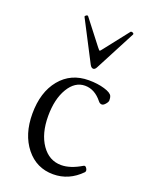

<svg xmlns="http://www.w3.org/2000/svg" viewBox="-134 -753 632 832"><g transform="rotate(20 182.0 -337.0)"><path d="M224.1 -478Q214.8 -478 208 -491.2L111.8 -676.8Q110.4 -680.7 116.7 -684.6Q123 -688.5 126 -684.1L211.9 -573.2Q221.2 -561 224.1 -561Q225.6 -561 234.9 -573.2L321.8 -684.1Q323.2 -685.5 326.9 -685.3Q330.6 -685.1 334 -682.4Q337.4 -679.7 335.9 -676.8L238.8 -491.2Q232.4 -478 224.1 -478ZM216.8 11.2Q139.6 11.2 91.3 -49.3Q43 -109.9 43 -205.1Q43 -304.7 92.3 -364.7Q141.6 -424.8 224.1 -424.8Q264.6 -424.8 296.6 -415.3Q328.6 -405.8 334 -392.1Q336.9 -386.2 336.9 -373Q336.9 -365.7 328.1 -355.5Q319.3 -345.2 312 -345.2Q302.7 -345.2 295.9 -354Q261.7 -397 216.8 -397Q170.4 -397 140.6 -347.2Q110.8 -297.4 110.8 -219.2Q110.8 -138.2 145.5 -88.1Q180.2 -38.1 235.8 -38.1Q278.3 -38.1 329.1 -68.8Q336.4 -73.2 343 -62.7Q349.6 -52.2 344.2 -44.9Q289.6 11.2 216.8 11.2Z"/></g></svg>

Font: Junicode SmCond Light
Style: Regular
Weight: 300
Width: 4
Designer: Peter S. Baker
Version: Version 2.206